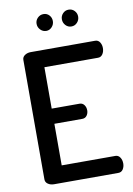

<svg xmlns="http://www.w3.org/2000/svg" viewBox="-99 -985 722 1046"><g transform="rotate(-10 261.5 -461.5)"><path d="M217 -830Q198 -830 184.5 -844Q171 -858 171 -877Q171 -896 184.5 -909.5Q198 -923 217 -923Q236 -923 248.5 -909.5Q261 -896 261 -877Q261 -858 248 -844Q235 -830 217 -830ZM324 -909.5Q337 -923 356 -923Q375 -923 388 -909.5Q401 -896 401 -877Q401 -858 388 -844Q375 -830 356 -830Q337 -830 324 -844Q311 -858 311 -877Q311 -896 324 -909.5ZM172 -637V-408H326Q342 -408 351.5 -395.5Q361 -383 361 -365Q361 -349 352 -336.5Q343 -324 326 -324H172V-94H469Q485 -94 494.5 -80Q504 -66 504 -46Q504 -28 495 -14Q486 0 469 0H113Q94 0 80 -9.5Q66 -19 66 -35V-696Q66 -712 80 -721.5Q94 -731 113 -731H469Q486 -731 495 -717Q504 -703 504 -685Q504 -665 494.5 -651Q485 -637 469 -637Z"/></g></svg>

Font: Dosis
Style: SemiBold
Weight: 600
Designer: Edgar Tolentino, Pablo Impallari, Igino Marini
Foundry: Edgar Tolentino, Pablo Impallari, Igino Marini
Version: Version 1.007